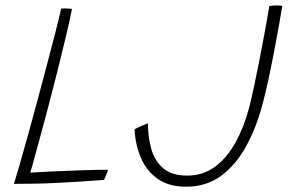

<svg xmlns="http://www.w3.org/2000/svg" viewBox="-20 -679 1070 708"><path d="M31.5 -1Q40 -28.5 54 -77Q68 -125.5 84.8 -186.2Q101.5 -247 119 -312Q136.5 -377 153.2 -440.5Q170 -504 183.8 -557.8Q197.5 -611.5 205.5 -647Q208 -647.5 212 -647.8Q216 -648 219 -648Q226.5 -648 235 -647.2Q243.5 -646.5 245.5 -646Q236.5 -600.5 222.2 -541Q208 -481.5 191.8 -416.8Q175.5 -352 159 -289Q142.5 -226 128 -173.5Q115.5 -128 106.2 -93.8Q97 -59.5 91.5 -42.5Q122 -44.5 171.8 -46.8Q221.5 -49 276.5 -51Q331.5 -53 378.5 -53Q376.5 -46.5 374 -39.8Q371.5 -33 368.8 -26.8Q366 -20.5 363.5 -15.5Q310.5 -11.5 268.2 -9Q226 -6.5 189 -4.5Q149 -2.5 111.2 -1.8Q73.5 -1 31.5 -1ZM666.5 9.5Q602 9.5 561 -19.8Q520 -49 499.5 -97.2Q479 -145.5 476 -202.5Q481 -205 487 -208Q493 -211 499.8 -213.8Q506.5 -216.5 513 -219.2Q519.5 -222 525.5 -224Q525.5 -175.5 537.5 -131.2Q549.5 -87 581 -59.2Q612.5 -31.5 670.5 -31.5Q728.5 -31.5 772.5 -64Q816.5 -96.5 847.8 -152.5Q879 -208.5 897.5 -278Q906 -309 915.8 -355.2Q925.5 -401.5 935.5 -452.2Q945.5 -503 954 -548.2Q962.5 -593.5 967.5 -623.2Q972.5 -653 973 -656.5Q977.5 -657.5 984.2 -658.2Q991 -659 998 -659Q1005 -659 1011.5 -658.5Q1018 -658 1021 -657.5Q1016 -626.5 1007.8 -580.5Q999.5 -534.5 989.5 -482.5Q979.5 -430.5 968.8 -380.8Q958 -331 947.5 -292.5Q925 -208 887.5 -139.5Q850 -71 795.5 -30.8Q741 9.5 666.5 9.5Z"/></svg>

Font: Grandstander Thin Thin
Style: Italic
Weight: 250
Italic angle: -15°
Version: Version 1.200